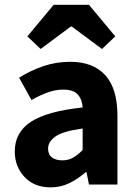

<svg xmlns="http://www.w3.org/2000/svg" viewBox="-20 -787 582 819"><path d="M195.8 12.2Q126.5 12.2 84.7 -32Q43 -76.2 43 -141.1Q43 -222.2 111.6 -267.3Q180.2 -312.5 332.5 -328.6Q330.6 -362.8 311.8 -383.8Q293 -404.8 250 -404.8Q217.8 -404.8 184.6 -393.1Q151.4 -381.3 114.3 -360.4L61.5 -455.6Q109.4 -485.8 164.1 -504.6Q218.8 -523.4 279.3 -523.4Q377 -523.4 429 -466.3Q481 -409.2 481 -292.5V0H359.4L349.1 -52.2H345.2Q312.5 -23.9 275.9 -5.9Q239.3 12.2 195.8 12.2ZM246.1 -103Q272 -103 291.7 -114.5Q311.5 -126 332.5 -147V-238.8Q249 -227.5 217 -205.1Q185.1 -182.6 185.1 -153.3Q185.1 -127.9 201.7 -115.5Q218.3 -103 246.1 -103ZM153.3 -578.1 96.7 -631.8 209 -766.6H359.4L471.7 -631.8L415 -578.1L286.1 -673.8H282.2Z"/></svg>

Font: Akatab Black
Style: Regular
Weight: 900
Designer: SIL Global
Foundry: SIL Global
Version: Version 4.000